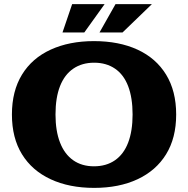

<svg xmlns="http://www.w3.org/2000/svg" viewBox="-20 -898 915 934"><path d="M438 16Q317 16 226.5 -26Q136 -68 87 -147.5Q38 -227 38 -341Q38 -455 87 -535Q136 -615 226.5 -656.5Q317 -698 437 -698Q559 -698 649 -656.5Q739 -615 788 -535Q837 -455 837 -341Q837 -227 788 -147.5Q739 -68 649 -26Q559 16 438 16ZM437 -89Q497 -89 539.5 -118.5Q582 -148 603.5 -204.5Q625 -261 625 -341Q625 -422 603.5 -478.5Q582 -535 539.5 -564Q497 -593 438 -593Q379 -593 336.5 -564Q294 -535 272 -479Q250 -423 250 -341Q250 -261 272 -204.5Q294 -148 336 -118.5Q378 -89 437 -89ZM464 -740 542 -878H719L576 -740ZM284 -740 331 -878H489L390 -740Z"/></svg>

Font: Montagu Slab 24pt
Style: Bold
Weight: 700
Designer: Florian Karsten
Foundry: Florian Karsten
Version: Version 1.000